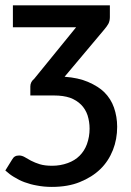

<svg xmlns="http://www.w3.org/2000/svg" viewBox="-34 -530 497 731"><path d="M363.3 -418 211.9 -237.8Q264.2 -233.9 300.8 -218.3Q341.3 -200.7 363.3 -178.7Q388.2 -153.8 399.9 -120.6Q412.1 -85.4 412.1 -47.4Q412.1 0 396 41Q378.9 84 348.1 113.8Q316.4 144.5 270 163.1Q225.1 181.6 163.1 181.6Q133.3 181.6 106.4 176.3Q83 172.4 59.1 163.6Q39.1 156.2 19.5 144Q2.9 134.3 -13.7 119.1L11.7 78.1Q16.6 69.3 22.5 65.9Q28.8 62 38.6 62Q49.3 62 59.6 67.9Q71.8 75.2 83.5 81.5Q99.6 89.8 117.2 95.2Q136.2 101.1 164.6 101.1Q195.8 101.1 224.1 90.8Q251 81.1 269 63Q287.6 44.4 296.9 19Q307.1 -9.3 307.1 -40Q307.1 -66.4 299.3 -91.3Q291.5 -114.3 274.9 -131.3Q257.8 -148.4 232.9 -157.7Q207 -166.5 171.9 -166.5H81.5V-201.2Q81.5 -209.5 85.4 -217.3Q89.8 -225.1 96.2 -230L255.9 -426.3H15.1V-509.8H384.3V-464.8Q384.3 -450.2 378.4 -439Q372.1 -428.2 363.3 -418Z"/></svg>

Font: Lato-SemiBold
Style: Regular
Weight: 500
Designer: Lukasz Dziedzic with Adam Twardoch and Botio Nikoltchev
Foundry: tyPoland Lukasz Dziedzic
Version: ""